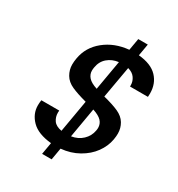

<svg xmlns="http://www.w3.org/2000/svg" viewBox="-202 -915 1053 1134"><g transform="rotate(30 325.0 -348.5)"><path d="M579 -198Q570 -148 538 -104Q506 -60 453 -30Q400 0 334 6L320 87H255L269 6Q177 -3 133.5 -47Q90 -91 90 -149Q90 -166 93 -185H215Q214 -178 214 -171Q214 -141 230 -118Q246 -95 286 -88L324 -308Q260 -325 221 -342.5Q182 -360 163.5 -391.5Q145 -423 145 -459Q145 -479 149 -502Q163 -585 230.5 -639.5Q298 -694 394 -703L408 -784H473L459 -703Q546 -695 587.5 -651Q629 -607 629 -541Q629 -530 628 -517H506Q506 -522 506 -526Q506 -552 490.5 -574.5Q475 -597 442 -606L404 -390Q468 -374 507 -356.5Q546 -339 564.5 -308Q583 -277 583 -240Q583 -221 579 -198ZM266 -508Q264 -496 264 -486Q264 -461 281.5 -441Q299 -421 342 -407L377 -609Q334 -604 303.5 -578Q273 -552 266 -508ZM351 -88Q396 -95 426 -123.5Q456 -152 463 -192Q465 -202 465 -211Q465 -238 447 -257.5Q429 -277 386 -291Z"/></g></svg>

Font: Fz Poppins Med
Style: Italic
Weight: 500
Italic angle: -10°
Designer: Ninad Kale (Devanagari), Jonny Pinhorn (Latin)
Foundry: Indian Type Foundry
Version: Vit hóa bi Vntype.Com & FontZin.Com